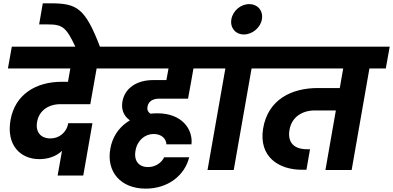

<svg xmlns="http://www.w3.org/2000/svg" viewBox="-20 -1020 2358 1152"><path d="M479.6 33.2 534.6 -280.7H389.4C379.2 -222.1 332.1 -189.4 282.7 -189.4C223.5 -189.4 191.8 -228.9 202.6 -289.1C214.3 -356.5 270.9 -395 343.2 -395H521.8L564.1 -633.5H406.3L387.9 -529.3H350.3C197.5 -529.3 70.7 -455.2 43.2 -300.3C16.2 -146.9 104.8 -65.2 215.4 -65.2C296.6 -65.2 361.3 -103.5 388.2 -167.9L363.2 -178.6L325.8 33.2ZM672.4 -609.2 696.3 -740H50.9L27.5 -609.2Z M581.4 -735.5C491 -972.3 441.9 -999.2 286.5 -1000.2H236.7L214.8 -873.5H267.2C355.8 -873.5 377 -856.9 434.3 -735.5Z M906.4 -329.7C875.5 -335 859.6 -354.1 865 -379.8C870.8 -415.4 901.9 -428.1 935.1 -428.1H1108.2L1128.5 -539.5H898.8C798 -539.5 728.7 -489.2 714.8 -411.9C702.3 -340.6 742.9 -292.4 815.1 -273.2ZM1128.5 -539.5 1140.7 -609.2H1269.2L1292.1 -740H673.4L650.5 -609.2H991.1L976.9 -531ZM924.5 -340.2C786.1 -340.2 666.1 -265.3 642 -127.8C616.8 11.3 705 111.8 854.1 111.8C988.2 111.8 1088.2 32.9 1115.2 -76.6H965C950.7 -45.6 915 -17.5 867.8 -17.5C814.5 -17.5 781.3 -53.8 793.2 -117.1C803.5 -177.3 849.7 -216.1 901.6 -216.1C952.2 -216.1 977.8 -184.9 978.3 -153.9H1128.9C1138.7 -243.9 1072.4 -340.2 924.5 -340.2Z M1382.4 0 1489.5 -609.2H1586.7L1610.1 -740H1256.9L1233.9 -609.2H1332.2L1225.1 0Z M1443.3 -813.2C1494.5 -813.2 1542.7 -853.8 1551.4 -904C1560 -955.2 1527 -995.3 1474.8 -995.3C1424 -995.3 1376.8 -955.2 1368.2 -904C1359.5 -853.8 1392.5 -813.2 1443.3 -813.2Z M2041.9 -491.8H1886.8C1729.6 -491.8 1587.8 -422.9 1558.8 -249.4C1530.8 -78.2 1654.1 -1.5 1790.7 -1.5H1818.7L1840.1 -124.6H1822.2C1737.6 -124.6 1704.4 -171.4 1717.2 -241.8C1730.3 -316.5 1790.7 -357.4 1870.5 -357.4H2018ZM2294.8 -609.2 2318.2 -740H1575.9L1552.9 -609.2ZM2044.8 -641.2 1932.6 0H2089.9L2202.1 -641.2Z"/></svg>

Font: Poppins Devanagari Thin
Style: Italic
Weight: 100
Italic angle: -10°
Designer: Ninad Kale (Devanagari), Jonny Pinhorn (Latin)
Foundry: Indian Type Foundry
Version: 4.005